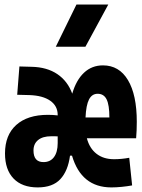

<svg xmlns="http://www.w3.org/2000/svg" viewBox="-20 -815 626 845"><path d="M146 9.8Q77.1 9.8 39.6 -29.3Q2 -68.4 2 -139.6Q2 -220.7 51.5 -265.1Q101.1 -309.6 190.9 -309.6Q213.4 -309.6 233.9 -307.1V-309.1Q233.9 -348.6 201.2 -371.6Q168.5 -394.5 109.9 -396.5L55.7 -397.9L65.4 -522.5L119.6 -521Q187 -519.5 232.4 -488.8Q277.8 -458 297.9 -402.8Q315.4 -462.9 349.9 -495.1Q384.3 -527.3 433.1 -527.3Q504.4 -527.3 543.2 -462.4Q582 -397.5 582 -279.3Q582 -261.2 581.3 -241.9Q580.6 -222.7 579.1 -206.5H362.3Q374 -162.1 404.8 -138.2Q435.5 -114.3 481.9 -114.3Q514.2 -114.3 548.8 -120.6L561.5 1Q540.5 4.9 516.4 7.3Q492.2 9.8 470.2 9.8Q337.9 9.8 296.9 -129.9H288.1Q279.3 -63 245.6 -26.6Q211.9 9.8 146 9.8ZM233.9 -185.5V-214.8Q227.1 -215.3 220.2 -215.3Q212.9 -215.3 205.1 -215.3Q168 -215.3 147.7 -198.7Q127.4 -182.1 127.4 -152.8Q127.4 -101.6 171.4 -101.6Q201.2 -101.6 217.5 -123.5Q233.9 -145.5 233.9 -185.5ZM356.4 -297.9H461.4Q461.4 -353 449.2 -377.7Q437 -402.3 409.7 -402.3Q384.8 -402.3 371.8 -377.4Q358.9 -352.5 356.4 -297.9ZM225.6 -609.4 316.4 -794.9H456.5L356 -609.4Z"/></svg>

Font: CaskaydiaMono NF
Style: Bold
Weight: 700
Designer: Aaron Bell
Foundry: Saja Typeworks
Version: Version 2111.001; ttfautohint (v1.8.4);Nerd Fonts 3.1.1